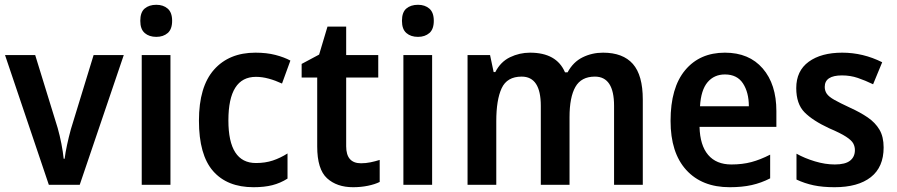

<svg xmlns="http://www.w3.org/2000/svg" viewBox="-20 -772 3747 802"><path d="M184 0 1 -542H127L221 -237Q230 -205 236.5 -171.5Q243 -138 246 -109H250Q253 -134 260 -166.5Q267 -199 276 -232L371 -542H497L313 0Z M633 -752Q662 -752 680.5 -736Q699 -720 699 -685Q699 -650 680.5 -634Q662 -618 633 -618Q603 -618 584.5 -634Q566 -650 566 -685Q566 -721 584.5 -736.5Q603 -752 633 -752ZM692 -542V0H572V-542Z M1039 10Q929 10 870 -57.5Q811 -125 811 -268Q811 -410 874 -481Q937 -552 1047 -552Q1094 -552 1130.5 -542.5Q1167 -533 1193 -519L1158 -423Q1130 -436 1102.5 -443.5Q1075 -451 1049 -451Q934 -451 934 -269Q934 -91 1049 -91Q1088 -91 1119.5 -101.5Q1151 -112 1181 -131V-26Q1151 -7 1117.5 1.5Q1084 10 1039 10Z M1488 -90Q1508 -90 1527.5 -94Q1547 -98 1566 -104V-12Q1546 -2 1516.5 4Q1487 10 1455 10Q1387 10 1346 -27.5Q1305 -65 1305 -160V-448H1240V-505L1313 -544L1348 -661H1426V-542H1560V-448H1426V-161Q1426 -90 1488 -90Z M1726 -752Q1755 -752 1773.5 -736Q1792 -720 1792 -685Q1792 -650 1773.5 -634Q1755 -618 1726 -618Q1696 -618 1677.5 -634Q1659 -650 1659 -685Q1659 -721 1677.5 -736.5Q1696 -752 1726 -752ZM1785 -542V0H1665V-542Z M2499 -552Q2582 -552 2623.5 -505Q2665 -458 2665 -356V0H2545V-330Q2545 -452 2465 -452Q2408 -452 2383.5 -409Q2359 -366 2359 -283V0H2239V-330Q2239 -452 2159 -452Q2098 -452 2075.5 -403.5Q2053 -355 2053 -266V0H1933V-542H2027L2042 -471H2049Q2071 -514 2110.5 -533Q2150 -552 2194 -552Q2305 -552 2340 -470H2351Q2374 -513 2413.5 -532.5Q2453 -552 2499 -552Z M3008 -552Q3109 -552 3166 -486Q3223 -420 3223 -308V-242H2902Q2904 -165 2938 -125Q2972 -85 3035 -85Q3081 -85 3118.5 -95Q3156 -105 3197 -126V-27Q3160 -8 3120 1Q3080 10 3028 10Q2912 10 2846.5 -62Q2781 -134 2781 -267Q2781 -406 2842 -479Q2903 -552 3008 -552ZM3008 -461Q2963 -461 2935.5 -428.5Q2908 -396 2904 -328H3108Q3108 -386 3083.5 -423.5Q3059 -461 3008 -461Z M3671 -156Q3671 -74 3617.5 -32Q3564 10 3466 10Q3416 10 3378.5 2Q3341 -6 3307 -22V-130Q3341 -111 3384 -98Q3427 -85 3467 -85Q3511 -85 3531 -101Q3551 -117 3551 -145Q3551 -160 3544 -173Q3537 -186 3514 -201Q3491 -216 3444 -236Q3375 -268 3340.5 -303Q3306 -338 3306 -404Q3306 -476 3358 -514Q3410 -552 3498 -552Q3585 -552 3665 -512L3627 -420Q3594 -436 3563 -446.5Q3532 -457 3497 -457Q3425 -457 3425 -409Q3425 -393 3433.5 -380.5Q3442 -368 3465 -355Q3488 -342 3531 -322Q3573 -303 3604.5 -281.5Q3636 -260 3653.5 -230.5Q3671 -201 3671 -156Z"/></svg>

Font: Noto Sans Sinhala UI SemiCondensed SemiBold
Style: Regular
Weight: 600
Width: 4
Designer: Jelle Bosma - Monotype Design Team
Foundry: Monotype Imaging Inc.
Version: Version 2.006; ttfautohint (v1.8.4.7-5d5b)